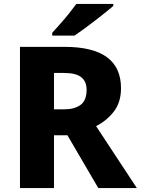

<svg xmlns="http://www.w3.org/2000/svg" viewBox="-20 -951 712 971"><path d="M307 -714Q592 -714 592 -505Q592 -435 557 -388.5Q522 -342 466 -313L672 0H477L321 -267H253V0H81V-714ZM304 -582H253V-398H303Q357 -398 387.5 -420.5Q418 -443 418 -497Q418 -539 391 -560.5Q364 -582 304 -582ZM553 -921Q537 -907 512 -887Q487 -867 458.5 -845Q430 -823 403 -803.5Q376 -784 357 -771H244V-785Q260 -803 283 -828.5Q306 -854 328 -881.5Q350 -909 366 -931H553Z"/></svg>

Font: Noto Sans Khmer UI ExtraBold
Style: Regular
Weight: 800
Designer: Danh Hong and the Monotype Design Team
Foundry: Monotype Imaging Inc.
Version: Version 2.002; ttfautohint (v1.8.4.7-5d5b)